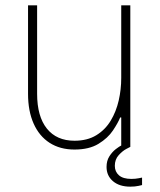

<svg xmlns="http://www.w3.org/2000/svg" viewBox="-20 -550 598 719"><path d="M259 10Q205 10 166 -15Q127 -40 106 -87Q85 -134 85 -199V-530H119V-199Q119 -114 155.5 -68.5Q192 -23 259 -23Q307 -23 340.5 -43.5Q374 -64 394.5 -98Q415 -132 424.5 -173.5Q434 -215 434 -258V-530H468V0H434V-110H430Q422 -90 403 -61.5Q384 -33 349 -11.5Q314 10 259 10ZM468 149Q427 149 403 128.5Q379 108 379 75Q379 52 389.5 35.5Q400 19 413.5 8.5Q427 -2 437.5 -7Q448 -12 448 -12L468 0Q468 0 453.5 7.5Q439 15 424.5 31Q410 47 410 71Q410 93 425.5 106.5Q441 120 472 120Q487 120 499.5 117.5Q512 115 512 115V143Q512 143 499 146Q486 149 468 149Z"/></svg>

Font: Be Vietnam Pro Variable Thin
Style: Regular
Weight: 100
Designer: Lam Bao, Tony Le, Vietanh Nguyen
Foundry: Yellow Type Foundry
Version: Version 1.002